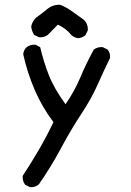

<svg xmlns="http://www.w3.org/2000/svg" viewBox="-20 -643 540 794"><path d="M104 131 84 121Q72 105 74 84Q109 31 141.5 -25Q174 -81 201 -138Q154 -200 123 -272.5Q92 -345 76 -419Q78 -435 88 -446Q104 -460 127 -458L146 -448Q160 -389 181.5 -333.5Q203 -278 251 -212Q288 -265 312.5 -323.5Q337 -382 368 -438Q384 -450 405 -448L425 -438Q437 -424 435 -403Q408 -348 383 -291.5Q358 -235 316 -171.5Q274 -108 232.5 -30.5Q191 47 141 119Q125 133 104 131ZM304 -485Q288 -487 276 -497Q253 -526 219 -541L178 -499Q162 -487 141 -489L121 -499Q111 -515 109 -533Q113 -554 129 -570Q152 -586 175.5 -605.5Q199 -625 230 -623Q254 -613 276 -597.5Q298 -582 327 -561Q345 -543 343 -517L333 -497Q320 -487 304 -485Z"/></svg>

Font: NaniFont Regular
Style: Regular
Weight: 400
Designer: Nanigashitei
Version: Version 1.036